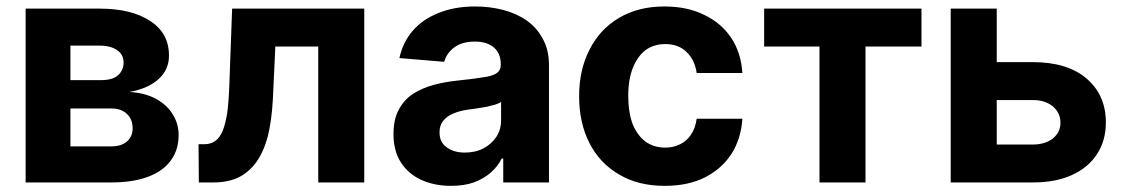

<svg xmlns="http://www.w3.org/2000/svg" viewBox="-20 -573 3533 603"><path d="M60.5 0Q60.5 -136.7 60.5 -545.9Q118.2 -545.9 293 -545.9Q393.6 -545.9 452.1 -506.8Q510.7 -468.8 510.7 -398.4Q510.7 -353.5 477.5 -324.2Q445.3 -294.9 386.7 -284.2Q435.5 -281.2 469.7 -262.7Q504.9 -243.2 522.5 -213.9Q541 -184.6 541 -148.4Q541 -102.5 516.6 -69.3Q492.2 -35.2 444.3 -17.6Q397.5 0 329.1 0Q239.3 0 60.5 0ZM201.2 -113.3Q233.4 -113.3 329.1 -113.3Q360.4 -113.3 377.9 -127.9Q396.5 -143.6 396.5 -169.9Q396.5 -199.2 377.9 -215.8Q360.4 -232.4 329.1 -232.4Q286.1 -232.4 201.2 -232.4Q201.2 -202.1 201.2 -113.3ZM201.2 -321.3Q224.6 -321.3 295.9 -321.3Q319.3 -321.3 335 -327.1Q351.6 -334 359.4 -346.7Q368.2 -359.4 368.2 -376Q368.2 -401.4 348.6 -415Q328.1 -429.7 293 -429.7Q262.7 -429.7 201.2 -429.7Q201.2 -402.3 201.2 -321.3Z M604.5 0Q604.5 -30.3 603.5 -120.1Q608.4 -120.1 622.1 -120.1Q641.6 -120.1 655.3 -129.9Q668.9 -138.7 678.7 -160.2Q687.5 -181.6 693.4 -216.8Q698.2 -252 700.2 -303.7Q703.1 -384.8 709 -545.9Q812.5 -545.9 1124 -545.9Q1124 -409.2 1124 0Q1087.9 0 979.5 0Q979.5 -106.4 979.5 -426.8Q946.3 -426.8 844.7 -426.8Q842.8 -384.8 836.9 -259.8Q833 -191.4 820.3 -141.6Q806.6 -92.8 783.2 -61.5Q759.8 -30.3 726.6 -14.6Q693.4 0 650.4 0Q634.8 0 604.5 0Z M1396.5 10.7Q1344.7 10.7 1303.7 -7.8Q1262.7 -26.4 1239.3 -62.5Q1215.8 -98.6 1215.8 -152.3Q1215.8 -198.2 1232.4 -228.5Q1249 -259.8 1277.3 -278.3Q1306.6 -296.9 1342.8 -306.6Q1379.9 -316.4 1419.9 -320.3Q1467.8 -325.2 1497.1 -330.1Q1526.4 -334 1539.1 -342.8Q1552.7 -351.6 1552.7 -369.1Q1552.7 -370.1 1552.7 -371.1Q1552.7 -405.3 1531.2 -423.8Q1509.8 -442.4 1471.7 -442.4Q1430.7 -442.4 1406.2 -423.8Q1382.8 -406.2 1375 -378.9Q1328.1 -382.8 1234.4 -390.6Q1245.1 -440.4 1276.4 -476.6Q1307.6 -512.7 1357.4 -532.2Q1407.2 -552.7 1472.7 -552.7Q1517.6 -552.7 1559.6 -542Q1601.6 -531.2 1633.8 -508.8Q1666 -486.3 1684.6 -451.2Q1704.1 -417 1704.1 -368.2Q1704.1 -245.1 1704.1 0Q1668 0 1560.5 0Q1560.5 -18.6 1560.5 -75.2Q1559.6 -75.2 1555.7 -75.2Q1543 -49.8 1520.5 -30.3Q1499 -11.7 1467.8 0Q1437.5 10.7 1396.5 10.7ZM1439.5 -93.8Q1473.6 -93.8 1499 -107.4Q1524.4 -121.1 1539.1 -143.6Q1553.7 -166 1553.7 -195.3Q1553.7 -213.9 1553.7 -252.9Q1546.9 -248 1534.2 -244.1Q1521.5 -241.2 1506.8 -237.3Q1491.2 -234.4 1476.6 -232.4Q1460.9 -230.5 1448.2 -228.5Q1421.9 -224.6 1402.3 -215.8Q1381.8 -207 1371.1 -192.4Q1360.4 -178.7 1360.4 -157.2Q1360.4 -126 1382.8 -110.4Q1405.3 -93.8 1439.5 -93.8Z M2067.4 10.7Q1983.4 10.7 1923.8 -25.4Q1863.3 -60.5 1831.1 -124Q1798.8 -187.5 1798.8 -270.5Q1798.8 -354.5 1832 -418Q1864.3 -481.4 1923.8 -516.6Q1984.4 -552.7 2066.4 -552.7Q2138.7 -552.7 2191.4 -526.4Q2245.1 -501 2276.4 -454.1Q2307.6 -407.2 2311.5 -343.8Q2263.7 -343.8 2168 -343.8Q2162.1 -384.8 2136.7 -409.2Q2111.3 -434.6 2069.3 -434.6Q2034.2 -434.6 2007.8 -416Q1982.4 -396.5 1967.8 -360.4Q1953.1 -324.2 1953.1 -272.5Q1953.1 -220.7 1966.8 -183.6Q1981.4 -147.5 2007.8 -127.9Q2034.2 -109.4 2069.3 -109.4Q2095.7 -109.4 2116.2 -120.1Q2136.7 -129.9 2150.4 -150.4Q2164.1 -170.9 2168 -200.2Q2215.8 -200.2 2311.5 -200.2Q2307.6 -137.7 2277.3 -89.8Q2247.1 -43 2193.4 -15.6Q2140.6 10.7 2067.4 10.7Z M2379.9 -426.8Q2379.9 -456.1 2379.9 -545.9Q2502.9 -545.9 2874 -545.9Q2874 -515.6 2874 -426.8Q2830.1 -426.8 2698.2 -426.8Q2698.2 -320.3 2698.2 0Q2662.1 0 2553.7 0Q2553.7 -106.4 2553.7 -426.8Q2510.7 -426.8 2379.9 -426.8Z M3060.5 -377.9Q3101.6 -377.9 3223.6 -377.9Q3332 -377.9 3392.6 -326.2Q3453.1 -274.4 3453.1 -188.5Q3453.1 -131.8 3425.8 -89.8Q3398.4 -46.9 3346.7 -23.4Q3295.9 0 3223.6 0Q3137.7 0 2965.8 0Q2965.8 -136.7 2965.8 -545.9Q3002 -545.9 3110.4 -545.9Q3110.4 -438.5 3110.4 -119.1Q3138.7 -119.1 3223.6 -119.1Q3261.7 -119.1 3286.1 -137.7Q3310.5 -157.2 3310.5 -187.5Q3310.5 -218.8 3286.1 -239.3Q3261.7 -258.8 3223.6 -258.8Q3168.9 -258.8 3060.5 -258.8Q3060.5 -289.1 3060.5 -377.9Z"/></svg>

Font: DeepSea
Style: Bold
Weight: 700
Designer: Stem
Version: Version 3.019;git-0a5106e0b